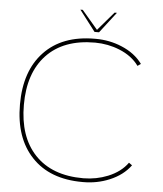

<svg xmlns="http://www.w3.org/2000/svg" viewBox="-57 -899 809 953"><g transform="rotate(5 347.0 -423.0)"><path d="M611.3 -595.7Q577.6 -643.1 513.7 -668.9Q457 -691.9 392.6 -692.4H391.1Q234.9 -692.4 149.9 -602.1Q66.4 -513.2 66.4 -354.5Q66.4 -195.8 149.9 -106.9Q234.9 -16.6 391.1 -16.6H392.6Q457 -17.1 513.7 -40Q577.6 -65.9 611.3 -113.3L627.4 -101.6Q590.3 -50.8 522.9 -22.9Q461.9 2.4 393.1 2.4H389.6Q226.1 2.4 136.2 -93.3Q46.9 -187.5 46.9 -354.5Q46.9 -521.5 136.2 -615.7Q226.1 -711.4 389.6 -711.4H393.1Q461.9 -711.4 522.9 -686Q590.3 -658.2 627.4 -606.9ZM475.1 -849.1H486.8L406.7 -745.1H384.3L304.7 -849.1H316.4L395.5 -756.3Z"/></g></svg>

Font: Fortheenas_01
Style: Regular
Weight: 100
Designer: Situjuh Nazara
Version: Version 1.10 September 8, 2014